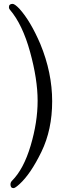

<svg xmlns="http://www.w3.org/2000/svg" viewBox="-20 -811 390 990"><path d="M81 138Q58 159 50 159Q34 159 34 140Q34 129 42 121Q102 61 138 -60Q174 -181 174 -291.5Q174 -402 135 -543.5Q96 -685 31 -761Q26 -766 26 -774Q26 -791 45 -791Q56 -791 80 -766Q137 -703 188 -584Q249 -436 249 -289Q249 -142 193.5 -28Q138 86 81 138Z"/></svg>

Font: ToneOZ-Pinyin-WenKai-Regular
Style: Regular
Weight: 400
Designer: Fontworks Inc.
Foundry: ToneOZ
Version: Version 0.240331